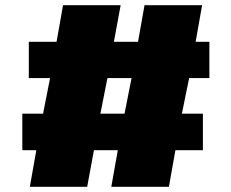

<svg xmlns="http://www.w3.org/2000/svg" viewBox="-20 -720 892 740"><path d="M91 -419V-559H198L223 -700H445L419 -559H512L537 -700H759L734 -559H787V-419H709L681 -282H762V-141H656L631 0H409L434 -141H342L316 0H95L120 -141H66V-282H146L173 -419ZM394 -419 367 -282H460L487 -419Z"/></svg>

Font: Georama Extended ExtraBold
Style: Regular
Weight: 800
Width: 7
Designer: Jean-Baptiste Levee
Foundry: Production Type
Version: Version 1.000